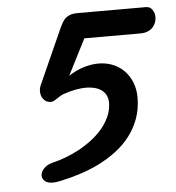

<svg xmlns="http://www.w3.org/2000/svg" viewBox="-45 -471 586 641"><g transform="rotate(-5 248.0 -150.5)"><path d="M413.1 -131.3Q413.1 -92.8 401.4 -60.8Q389.6 -28.8 369.6 -2.7Q349.6 23.4 322.5 43.9Q295.4 64.5 264.2 80.1Q232.9 95.7 199.2 106.4Q165.5 117.2 132.8 124Q125 125.5 119.1 126.5Q113.3 127.4 107.9 127.4Q89.4 127.4 80.3 119.6Q71.3 111.8 71.3 101.1Q71.3 89.8 81.1 78.4Q90.8 66.9 109.9 61.5Q129.9 57.1 153.1 48.6Q176.3 40 199 28.1Q221.7 16.1 242.9 0.2Q264.2 -15.6 280.3 -34.4Q296.4 -53.2 306.4 -75Q316.4 -96.7 316.9 -121.1Q316.9 -136.2 311.3 -147.2Q305.7 -158.2 295.9 -165Q286.1 -171.9 272.9 -175.3Q259.8 -178.7 244.1 -178.7Q227.1 -178.7 208.5 -175Q189.9 -171.4 171.4 -165Q162.6 -162.1 156 -158Q149.4 -153.8 143.8 -150.1Q138.2 -146.5 133.5 -144Q128.9 -141.6 124 -141.6Q108.4 -141.6 99.4 -152.8Q90.3 -164.1 90.3 -179.7Q90.3 -190.9 95.2 -201.2L177.7 -385.3Q183.1 -397 188.5 -405.5Q193.8 -414.1 200.9 -419.2Q208 -424.3 216.8 -426.8Q225.6 -429.2 237.3 -429.2H467.3Q481 -429.2 488.5 -418.2Q496.1 -407.2 496.1 -393.1Q496.1 -384.3 492.9 -375.5Q489.7 -366.7 483.2 -359.4Q476.6 -352.1 466.1 -347.7Q455.6 -343.3 441.4 -343.3H253.4Q241.2 -318.8 229.5 -296.4Q219.7 -277.3 209.5 -257.1Q199.2 -236.8 192.4 -223.6Q218.8 -240.2 244.1 -247.8Q269.5 -255.4 292.5 -255.4Q318.8 -255.4 341.1 -246.3Q363.3 -237.3 379.2 -220.7Q395 -204.1 404.1 -181.4Q413.1 -158.7 413.1 -131.3Z"/></g></svg>

Font: Damion
Style: Regular
Weight: 400
Foundry: vernon adams
Version: Version 1.000